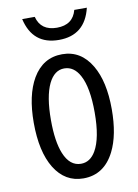

<svg xmlns="http://www.w3.org/2000/svg" viewBox="-91 -845 682 948"><g transform="rotate(-10 250.0 -371.5)"><path d="M349.1 -785.2H412.1Q380.4 -652.3 249.5 -652.3Q118.2 -652.3 87.9 -785.2H150.9Q169.4 -713.4 250 -713.4Q330.1 -713.4 349.1 -785.2ZM251.5 -580.1Q345.7 -580.1 397.9 -491.2Q446.3 -409.2 446.3 -270.5Q446.3 -141.1 405.8 -61Q354 42 250 42Q158.2 42 106 -42.5Q55.2 -125.5 55.2 -271Q55.2 -408.7 103 -491.2Q155.3 -580.1 251.5 -580.1ZM249.5 -509.3Q200.2 -509.3 171.4 -450.7Q141.1 -387.7 141.1 -269Q141.1 -161.6 166 -100.6Q194.3 -31.2 250.5 -31.2Q296.4 -31.2 324.2 -78.6Q360.4 -140.6 360.4 -269Q360.4 -394.5 326.7 -456.5Q298.3 -509.3 249.5 -509.3Z"/></g></svg>

Font: BIZ UDGothic
Style: Regular
Weight: 400
Monospace: yes
Designer: TypeBank Co., Ltd.
Foundry: Morisawa Inc.
Version: Version 1.05